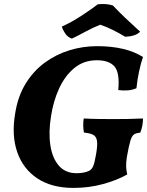

<svg xmlns="http://www.w3.org/2000/svg" viewBox="-20 -911 720 940"><path d="M455 -685Q596 -685 680 -632Q669 -600 660.5 -559.5Q652 -519 648 -479Q627 -470 604.5 -468.5Q582 -467 559 -470Q567 -555 540.5 -585.5Q514 -616 454 -616Q390 -616 344 -578Q298 -540 269.5 -478Q241 -416 230 -343Q217 -264 226.5 -200.5Q236 -137 268 -100Q300 -63 355 -63Q391 -63 415 -74Q429 -81 436 -97Q443 -113 450 -154Q458 -198 455 -220Q452 -242 437 -250.5Q422 -259 391 -262Q388 -277 387.5 -295.5Q387 -314 390 -331Q426 -329 463.5 -328.5Q501 -328 533 -328Q570 -328 603.5 -328.5Q637 -329 680 -331Q680 -314 677 -297Q674 -280 667 -262Q648 -260 637 -253.5Q626 -247 618.5 -222.5Q611 -198 601 -142Q597 -113 597.5 -95.5Q598 -78 603 -57Q554 -29 485 -10Q416 9 340 9Q233 9 163 -37.5Q93 -84 64.5 -166Q36 -248 54 -354Q67 -439 105.5 -501.5Q144 -564 199.5 -604.5Q255 -645 320.5 -665Q386 -685 455 -685ZM332 -722Q311 -729 298.5 -748Q286 -767 283 -781Q328 -801 376.5 -832.5Q425 -864 459 -890Q476 -892 495.5 -891Q515 -890 533 -884Q560 -855 592 -824.5Q624 -794 666 -756Q655 -744 636 -738Q617 -732 593 -731Q565 -748 533 -764Q501 -780 471 -790Q437 -777 397.5 -755.5Q358 -734 332 -722Z"/></svg>

Font: Vollkorn ExtraBold
Style: Italic
Weight: 800
Italic angle: -11°
Designer: Friedrich Althausen
Foundry: Friedrich Althausen
Version: Version 5.000; ttfautohint (v1.8.3)